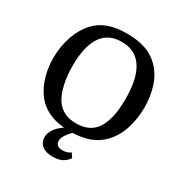

<svg xmlns="http://www.w3.org/2000/svg" viewBox="-211 -887 1192 1254"><g transform="rotate(30 385.5 -260.0)"><path d="M724 -368Q724 -284 699.5 -207Q675 -130 624 -77Q582 -33 523 -11.5Q464 10 383 10Q301 10 242 -11Q183 -32 142 -74Q98 -120 72 -192.5Q46 -265 46 -352Q46 -439 72.5 -515.5Q99 -592 146 -643Q188 -688 246 -709Q304 -730 385 -730Q464 -730 524 -710Q584 -690 627 -646Q678 -595 701 -522Q724 -449 724 -368ZM181 -371Q181 -292 195.5 -230.5Q210 -169 235 -130Q260 -93 297 -74Q334 -55 388 -55Q486 -55 535 -121Q561 -157 575 -215.5Q589 -274 589 -354Q589 -434 575 -494Q561 -554 534 -592Q508 -630 469.5 -648Q431 -666 382 -666Q333 -666 297 -649Q261 -632 237 -600Q181 -526 181 -371ZM362 210Q311 210 283 186.5Q255 163 255 125Q255 50 369 -14H430Q411 -2 392 17.5Q373 37 360 58.5Q347 80 347 100Q347 120 360.5 131Q374 142 397 142Q414 142 430.5 137.5Q447 133 459 123L480 154Q463 180 435.5 195Q408 210 362 210Z"/></g></svg>

Font: Domine SemiBold
Style: Regular
Weight: 600
Designer: Pablo Impallari, Rodrigo Fuenzalida, Brenda Gallo
Foundry: Pablo Impallari, Rodrigo Fuenzalida, Brenda Gallo
Version: Version 2.000